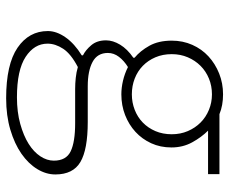

<svg xmlns="http://www.w3.org/2000/svg" viewBox="-82 -450 763 640"><g transform="rotate(90 300.0 -130.5)"><path d="M308 231Q195 231 139.5 193Q84 155 84 92Q84 63 105 33Q126 3 165 -21V-25Q147 -34 131 -53Q115 -72 115 -102Q115 -125 129.5 -149Q144 -173 173 -193V-197Q150 -216 133 -246.5Q116 -277 116 -321Q116 -358 130 -389.5Q144 -421 168.5 -443.5Q193 -466 225.5 -479Q258 -492 295 -492Q332 -492 361 -480H561V-442H416Q438 -420 455 -389Q472 -358 472 -320Q472 -283 458 -252.5Q444 -222 420 -200Q396 -178 364 -165.5Q332 -153 295 -153Q273 -153 249.5 -158.5Q226 -164 204 -175Q183 -162 170 -145Q157 -128 157 -108Q157 -73 187 -57Q217 -41 268 -41H387Q479 -41 520.5 -16.5Q562 8 562 67Q562 98 544 127.5Q526 157 493 180Q460 203 413 217Q366 231 308 231ZM295 -188Q322 -188 346.5 -197.5Q371 -207 389 -224.5Q407 -242 417.5 -266.5Q428 -291 428 -321Q428 -350 417.5 -374.5Q407 -399 389 -417Q371 -435 346.5 -445Q322 -455 295 -455Q267 -455 242.5 -445Q218 -435 200 -417Q182 -399 171.5 -374.5Q161 -350 161 -321Q161 -291 171.5 -266.5Q182 -242 200 -224.5Q218 -207 242.5 -197.5Q267 -188 295 -188ZM305 195Q354 195 393.5 184Q433 173 460 156Q487 139 501.5 117Q516 95 516 72Q516 31 485 16Q454 1 391 1H277Q259 1 240 -1Q221 -3 204 -8Q160 15 143 41Q126 67 126 93Q126 137 170 166Q214 195 305 195Z"/></g></svg>

Font: Source Code Pro Light
Style: Regular
Weight: 300
Monospace: yes
Designer: Paul D. Hunt, Teo Tuominen
Foundry: Adobe Systems Incorporated
Version: Version 2.030;PS 1.000;hotconv 16.6.51;makeotf.lib2.5.65220